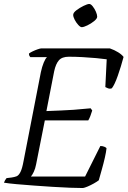

<svg xmlns="http://www.w3.org/2000/svg" viewBox="-27 -948 643 968"><path d="M391 0Q366 0 326 -1.5Q286 -3 238.5 -6Q191 -9 143.5 -12.5Q96 -16 56.5 -19.5Q17 -23 -7 -27Q-3 -39 6 -50L31 -53Q45 -55 56 -59Q67 -63 76 -80.5Q85 -98 92 -137L179 -584Q185 -612 193.5 -632.5Q202 -653 210 -660H126Q124 -662 121.5 -666Q119 -670 119 -678Q125 -683 137.5 -689Q150 -695 163 -699.5Q176 -704 181 -704H527Q550 -696 568.5 -684.5Q587 -673 596 -661Q583 -612 567 -566.5Q551 -521 537 -503Q527 -499 517 -503Q507 -507 504 -509L511 -649Q491 -652 458.5 -655Q426 -658 389.5 -660Q353 -662 320 -662Q286 -662 270 -644Q254 -626 246 -588L207 -388Q250 -390 280.5 -391Q311 -392 345 -394.5Q379 -397 430 -402L438 -391Q433 -375 428.5 -363Q424 -351 418 -341H199L155 -119Q151 -98 143.5 -82Q136 -66 129 -58H402L479 -212Q490 -212 499.5 -208Q509 -204 510 -200Q508 -181 501.5 -152.5Q495 -124 486.5 -94Q478 -64 471 -39Q462 -32 446 -23Q430 -14 414.5 -7.5Q399 -1 391 0ZM385 -811Q378 -811 367.5 -822.5Q357 -834 349.5 -848.5Q342 -863 342 -873Q342 -884 358.5 -896.5Q375 -909 394.5 -918.5Q414 -928 423 -928Q431 -928 440.5 -916Q450 -904 456.5 -889Q463 -874 463 -864Q463 -854 447.5 -841.5Q432 -829 413.5 -820Q395 -811 385 -811Z"/></svg>

Font: Texturina Thin
Style: Italic
Weight: 100
Italic angle: -11°
Designer: Guillermo Torres Carreño
Foundry: Omnibus-Type
Version: Version 1.002; ttfautohint (v1.8.3)